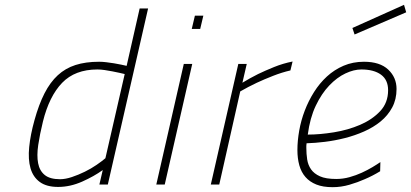

<svg xmlns="http://www.w3.org/2000/svg" viewBox="-20 -765 1704 796"><path d="M391 -509Q405 -509 421 -507Q437 -505 453 -502.5Q469 -500 482.5 -497Q496 -494 505 -492L559 -730H594L427 0H392L406 -60Q370 -34 320.5 -12Q271 10 221 10Q173 10 145 -10.5Q117 -31 106.5 -67.5Q96 -104 101 -155Q106 -206 123 -267Q141 -332 164.5 -378Q188 -424 219.5 -453Q251 -482 293 -495.5Q335 -509 391 -509ZM229 -22Q251 -22 278 -31Q305 -40 331.5 -53Q358 -66 380.5 -81.5Q403 -97 417 -109L497 -458Q489 -460 475.5 -463Q462 -466 446.5 -469Q431 -472 414.5 -474.5Q398 -477 384 -477Q291 -477 237.5 -421.5Q184 -366 158 -261Q145 -208 138.5 -164Q132 -120 138 -88.5Q144 -57 165.5 -39.5Q187 -22 229 -22Z M742 -500H777L663 0H628ZM788 -700H823L810 -645H775Z M968 -500H1003L985 -422Q1016 -441 1050 -458Q1079 -472 1116 -487Q1153 -502 1193 -510L1184 -473Q1149 -465 1112 -450.5Q1075 -436 1045 -422Q1009 -405 976 -386L889 0H854Z M1374 -23Q1402 -23 1429 -30.5Q1456 -38 1480 -49Q1504 -60 1524 -72Q1544 -84 1557 -93L1556 -55Q1525 -36 1492 -22Q1463 -9 1428.5 1Q1394 11 1359 11Q1319 11 1291.5 0Q1264 -11 1246.5 -31Q1229 -51 1221 -79.5Q1213 -108 1213 -143Q1213 -181 1220.5 -223.5Q1228 -266 1243.5 -306.5Q1259 -347 1282 -383.5Q1305 -420 1335.5 -448Q1366 -476 1404.5 -492.5Q1443 -509 1489 -509Q1555 -509 1589.5 -476.5Q1624 -444 1624 -396Q1624 -353 1606 -319.5Q1588 -286 1558 -261.5Q1528 -237 1489.5 -220Q1451 -203 1409.5 -192.5Q1368 -182 1327 -177Q1286 -172 1251 -171Q1250 -165 1250 -160.5Q1250 -156 1250 -152Q1250 -127 1253.5 -104Q1257 -81 1269.5 -63Q1282 -45 1306.5 -34Q1331 -23 1374 -23ZM1256 -207Q1306 -207 1364.5 -216.5Q1423 -226 1473 -247.5Q1523 -269 1556 -304Q1589 -339 1589 -391Q1589 -434 1559.5 -455.5Q1530 -477 1478 -477Q1447 -477 1412 -460.5Q1377 -444 1345 -410.5Q1313 -377 1289 -326.5Q1265 -276 1256 -207ZM1655 -745 1664 -714 1450 -622 1441 -649Z"/></svg>

Font: Panefresco 1wt
Style: Italic
Weight: 250
Version: Version 1.000